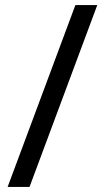

<svg xmlns="http://www.w3.org/2000/svg" viewBox="-20 -734 412 754"><path d="M362 -714 96 0H10L276 -714Z"/></svg>

Font: Noto Sans Tifinagh Tawellemmet
Style: Regular
Weight: 400
Designer: JamraPatel
Foundry: JamraPatel LLC
Version: Version 2.006; ttfautohint (v1.8.4.7-5d5b)